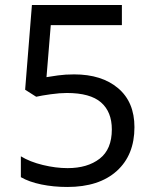

<svg xmlns="http://www.w3.org/2000/svg" viewBox="-20 -734 612 764"><path d="M275 -438Q385 -438 450 -383Q515 -328 515 -228Q515 -117 444.5 -53.5Q374 10 248 10Q193 10 144.5 0Q96 -10 63 -29V-112Q99 -90 150.5 -77.5Q202 -65 249 -65Q328 -65 376.5 -102.5Q425 -140 425 -219Q425 -289 382 -326.5Q339 -364 246 -364Q218 -364 182 -359Q146 -354 124 -349L80 -377L107 -714H465V-634H182L165 -427Q182 -430 211 -434Q240 -438 275 -438Z"/></svg>

Font: Noto Sans Myanmar UI
Style: Regular
Weight: 400
Designer: Monotype Design Team
Foundry: Monotype Imaging Inc.
Version: Version 2.103; ttfautohint (v1.8.4.7-5d5b)